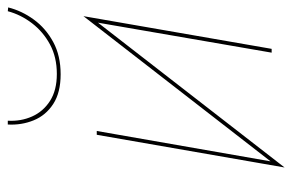

<svg xmlns="http://www.w3.org/2000/svg" viewBox="-152 -582 768 505"><g transform="rotate(-90 232.5 -330.0)"><path d="M44 34 54 5 442 -495 432 -466ZM57 15 44 34 130 -460H140ZM356 0H346L428 -475L442 -495ZM167 -694Q165 -660 178 -630.5Q191 -601 219 -583Q247 -565 290 -565Q334 -565 367.5 -583Q401 -601 423.5 -630.5Q446 -660 455 -694L465 -693Q456 -657 433 -625.5Q410 -594 374 -574.5Q338 -555 289 -555Q241 -555 211 -574.5Q181 -594 168 -626Q155 -658 157 -694Z"/></g></svg>

Font: Jost Thin
Style: Italic
Weight: 200
Italic angle: -5°
Version: Version 3.710